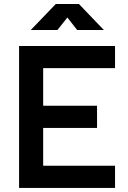

<svg xmlns="http://www.w3.org/2000/svg" viewBox="-20 -918 626 938"><path d="M73.2 0H542V-108.4H190.9V-293H454.1V-401.4H190.9V-585H542V-693.4H73.2ZM130.4 -771.5H260.7L309.1 -832.5L356.9 -771.5H487.3L365.7 -898.4H252.4Z"/></svg>

Font: Cascadia Code NF SemiBold
Style: Regular
Weight: 600
Monospace: yes
Designer: Aaron Bell
Foundry: Saja Typeworks
Version: Version 2404.023